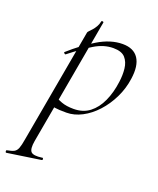

<svg xmlns="http://www.w3.org/2000/svg" viewBox="-197 -544 742 903"><g transform="rotate(20 173.5 -93.0)"><path d="M-55 275Q-59 276 -60 270Q-61 264 -57 263Q-34 259 -22.5 253Q-11 247 -5 231.5Q1 216 6 185L108 -386Q108 -389 114 -395Q120 -401 128 -410Q136 -419 143 -431Q150 -443 153 -458Q154 -462 159.5 -461Q165 -460 164 -456L51 178Q44 219 56 232Q68 245 111 239Q115 237 116.5 243Q118 249 113 250ZM145 1Q105 1 88 -2Q71 -5 57 -8L67 -58Q86 -45 110.5 -36Q135 -27 171 -27Q218 -27 250.5 -52Q283 -77 303 -121Q323 -165 330 -220Q335 -255 331.5 -287Q328 -319 310 -339.5Q292 -360 250 -360Q203 -360 156.5 -332Q110 -304 48 -255Q45 -254 41 -258.5Q37 -263 40 -264Q99 -317 162 -355Q225 -393 285 -393Q340 -393 364 -357Q388 -321 378 -253Q371 -202 348.5 -156Q326 -110 293.5 -74.5Q261 -39 222.5 -19Q184 1 145 1Z"/></g></svg>

Font: Cormorant Infant Light
Style: Italic
Weight: 300
Italic angle: -10°
Designer: Christian Thalmann (Catharsis Fonts)
Foundry: Catharsis Fonts
Version: Version 4.001